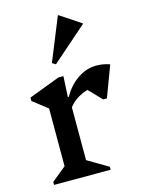

<svg xmlns="http://www.w3.org/2000/svg" viewBox="-117 -844 683 914"><g transform="rotate(-15 224.5 -387.5)"><path d="M33.6 0V-14.7L120.9 -86L104.9 -58V-389.5L147.9 -323.8L32.7 -413.9V-430.5L185.8 -488.7H210.6L205.2 -387H211.1V-56.3L196 -83.4L312.4 -14.7V0ZM202.8 -322.3 196.1 -387H210.2Q238.2 -437.9 282.2 -467.3Q326.2 -496.7 373.2 -496.7Q408.9 -496.7 440.4 -485.2L383.1 -332.7H364.7L272.9 -428L361.3 -402.8Q310.1 -402.8 267.9 -381.4Q225.6 -360.1 202.8 -322.3ZM190.9 -552.3 173.7 -562.7 259.9 -774.9H263L364.5 -707.6V-704.5Z"/></g></svg>

Font: Platypi Light
Style: Regular
Weight: 300
Designer: David Sargent
Foundry: Bolt Cutter Type
Version: Version 1.200